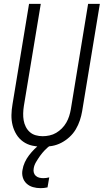

<svg xmlns="http://www.w3.org/2000/svg" viewBox="-20 -755 540 998"><path d="M202 8Q174 8 147.5 2Q121 -4 100 -19Q79 -34 65.5 -56Q52 -78 45.5 -103.5Q39 -129 39.5 -157Q40 -185 45 -213L131 -735H192L104 -204Q101 -185 100.5 -166Q100 -147 103 -129.5Q106 -112 114 -96Q122 -80 135 -68.5Q148 -57 165.5 -52Q183 -47 202 -47Q219 -47 237.5 -51Q256 -55 272 -64.5Q288 -74 301.5 -87.5Q315 -101 324.5 -117.5Q334 -134 339.5 -151.5Q345 -169 348 -186L438 -735H499L407 -177Q403 -153 395 -129Q387 -105 374 -83Q361 -61 341.5 -43Q322 -25 299 -13Q276 -1 251 3.5Q226 8 202 8ZM191 223Q170 223 151 217.5Q132 212 118 199Q104 186 98.5 167Q93 148 97 128Q100 108 109 88.5Q118 69 131 52Q144 35 159.5 19.5Q175 4 193 -8H243L242 0Q226 12 212.5 26Q199 40 188 55.5Q177 71 167 88Q157 105 155 122Q153 133 156 143Q159 153 166.5 159.5Q174 166 184 168.5Q194 171 205 171Q213 171 220.5 170Q228 169 236 167L227 219Q218 221 209 222Q200 223 191 223Z"/></svg>

Font: Iosevka Term Curly Light
Style: Italic
Weight: 300
Italic angle: -9°
Designer: Belleve Invis
Foundry: Belleve Invis
Version: Version 32.3.0